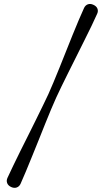

<svg xmlns="http://www.w3.org/2000/svg" viewBox="-20 -786 520 959"><path d="M260.5 -298Q249.5 -273.5 235.2 -239.8Q221 -206 205.2 -166.5Q189.5 -127 172.8 -85.5Q156 -44 139.8 -4Q123.5 36 109 71Q94.5 106 82.5 132.5Q76 146 63.2 150.5Q50.5 155 35.5 148Q20.5 141 15.8 128.5Q11 116 17.5 102Q29.5 76 45.8 42Q62 8 81.2 -30.5Q100.5 -69 120.5 -109Q140.5 -149 159.2 -187Q178 -225 194 -258Q210 -291 221.5 -315.5Q232.5 -340 246.8 -374Q261 -408 277 -447.5Q293 -487 309.5 -528.8Q326 -570.5 342.2 -610.5Q358.5 -650.5 373.2 -685.5Q388 -720.5 400 -746.5Q406.5 -760 419 -764.5Q431.5 -769 446.5 -762Q462 -755 466.8 -742.5Q471.5 -730 465 -716.5Q453.5 -690 436.8 -655.8Q420 -621.5 400.8 -582.8Q381.5 -544 361.5 -504Q341.5 -464 322.5 -426Q303.5 -388 287.5 -355Q271.5 -322 260.5 -298Z"/></svg>

Font: Fraunces 28pt
Style: Regular
Weight: 400
Version: Version 1.000;[b76b70a41]